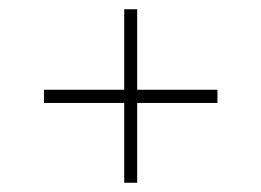

<svg xmlns="http://www.w3.org/2000/svg" viewBox="-20 -438 565 415"><path d="M248.5 -418H276.5V-43H248.5ZM450 -244V-215.5H75V-244Z"/></svg>

Font: Newsreader 36pt Light
Style: Regular
Weight: 300
Designer: Hugues Gentile
Foundry: Production Type
Version: Version 1.003